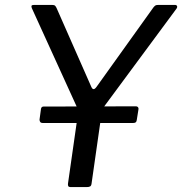

<svg xmlns="http://www.w3.org/2000/svg" viewBox="-20 -762 742 782"><path d="M692 -742Q699 -742 701 -737.5Q703 -733 699 -727L404 -328Q400 -322 397.5 -316Q395 -310 393 -295L353 -15Q352 -6 347.5 -3Q343 0 333 0H269Q260 0 258 -4Q256 -8 257 -15L297 -295Q299 -306 298 -310.5Q297 -315 295 -322L110 -728Q107 -735 108.5 -738.5Q110 -742 119 -742H192Q201 -742 204.5 -738.5Q208 -735 211 -728L352 -408Q360 -390 373 -408L605 -732Q610 -738 613.5 -740Q617 -742 626 -742H692ZM544 -317 537 -273Q536 -266 532.5 -263.5Q529 -261 521 -261H154Q147 -261 144 -265Q141 -269 141 -275L147 -319Q149 -328 157 -328L534 -329Q539 -329 542 -325.5Q545 -322 544 -317Z"/></svg>

Font: Libre Franklin
Style: Italic
Weight: 400
Italic angle: -8°
Designer: Pablo Impallari, Rodrigo Fuenzalida, Nhung Nguyen
Foundry: Impallari Type
Version: Version 3.000